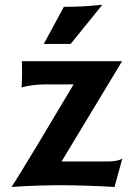

<svg xmlns="http://www.w3.org/2000/svg" viewBox="-20 -762 540 790"><path d="M27.3 7.3C95.7 2 185.1 0 232.9 0C280.8 0 394 3.4 451.2 7.3L483.4 -109.9C470.2 -100.1 441.4 -97.7 425.3 -97.7H233.4L482.4 -510.3H69.8C70.3 -495.6 70.8 -498.5 70.8 -472.2C70.8 -451.2 70.3 -427.2 68.8 -401.9C95.2 -410.6 135.7 -414.6 161.6 -414.6H282.7C223.6 -314.5 49.3 -22.9 27.3 7.3ZM160.2 -581.1H270.5L398.4 -738.8L398.9 -742.2C347.2 -737.3 315.4 -733.9 242.7 -733.9Z"/></svg>

Font: HammersmithOne
Style: Regular
Weight: 400
Designer: Nicole Fally
Foundry: Nicole Fally
Version: Version 1.003